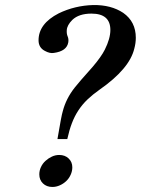

<svg xmlns="http://www.w3.org/2000/svg" viewBox="-20 -727 581 762"><path d="M513 -534Q494 -454 375 -371Q348 -352 327.5 -332.5Q307 -313 291.5 -289.5Q276 -266 265.5 -238.5Q255 -211 247 -175H208Q224 -270 229 -285Q242 -336 277 -380Q285 -390 302.5 -410.5Q320 -431 348 -462Q382 -502 396 -530Q418 -574 418 -608Q418 -673 343 -673Q293 -673 267 -648Q246 -627 245 -607Q244 -593 248.5 -582.5Q253 -572 251 -559Q245 -524 194 -517Q178 -514 158 -525Q133 -538 133 -567Q133 -633 213 -674Q277 -705 350 -707Q421 -708 469 -676Q519 -641 519 -577Q519 -556 513 -534ZM188 15Q165 15 150.5 1Q136 -13 136 -35Q136 -50 142.5 -64Q149 -78 160.5 -88.5Q172 -99 186 -105.5Q200 -112 215 -112Q238 -112 252.5 -98Q267 -84 267 -63Q267 -48 260.5 -33.5Q254 -19 243 -8.5Q232 2 217.5 8.5Q203 15 188 15Z"/></svg>

Font: GFS Didot
Style: Bold Italic
Weight: 700
Italic angle: -12°
Designer: Designed by Takis Katsoulidis and George D. Matthiopoulos.
Foundry: Designed by Takis Katsoulidis and George D. Matthiopoulos.
Version: Version 1.0